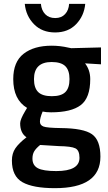

<svg xmlns="http://www.w3.org/2000/svg" viewBox="-20 -748 565 1000"><path d="M503 68Q503 232 266 232Q152 232 97 201Q42 170 42 88Q42 51 60 24.5Q78 -2 118 -33Q85 -55 85 -106Q85 -126 112 -171L121 -186Q49 -229 49 -336Q49 -426 103 -468Q157 -510 249 -510Q293 -510 336 -500L351 -497L506 -501V-413L423 -418Q450 -383 450 -336Q450 -238 400.5 -200.5Q351 -163 246 -163Q220 -163 202 -167Q188 -133 188 -114.5Q188 -96 206.5 -89Q225 -82 296 -81Q415 -80 459 -49Q503 -18 503 68ZM149 78Q149 113 177 128Q205 143 273 143Q394 143 394 74Q394 35 372.5 24.5Q351 14 287 13L189 7Q167 25 158 40.5Q149 56 149 78ZM249 -425Q157 -425 157 -336Q157 -290 179 -268.5Q201 -247 250 -247Q299 -247 320.5 -268.5Q342 -290 342 -336Q342 -382 320 -403.5Q298 -425 249 -425ZM340 -728H424Q418 -665 376.5 -622Q335 -579 267 -579Q199 -579 157 -622Q115 -665 109 -728H193Q196 -694 215.5 -674Q235 -654 267.5 -654Q300 -654 319 -674.5Q338 -695 340 -728Z"/></svg>

Font: TitilliumWebSemiBold
Style: Bold
Weight: 600
Version: Version 1.001;PS 57.000;hotconv 1.0.70;makeotf.lib2.5.55311